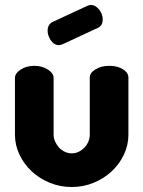

<svg xmlns="http://www.w3.org/2000/svg" viewBox="-20 -740 575 770"><path d="M268 10Q221 10 179.5 -7Q138 -24 107 -53Q76 -82 58 -120Q40 -158 40 -200V-428Q40 -446 63 -461Q86 -476 118 -476Q149 -476 172 -461Q195 -446 195 -428V-200Q195 -186 201 -172.5Q207 -159 216.5 -148.5Q226 -138 239.5 -131.5Q253 -125 268 -125Q283 -125 296 -131.5Q309 -138 319 -148.5Q329 -159 334.5 -172.5Q340 -186 340 -200V-429Q340 -448 363 -462Q386 -476 418 -476Q452 -476 473.5 -462Q495 -448 495 -429V-200Q495 -158 477 -120Q459 -82 428 -53Q397 -24 355.5 -7Q314 10 268 10ZM232 -563Q222 -559 217 -559Q197 -559 184 -578Q171 -597 171 -617Q171 -642 191 -652L331 -717Q338 -720 345 -720Q355 -720 363.5 -714.5Q372 -709 378.5 -700.5Q385 -692 388.5 -682Q392 -672 392 -662Q392 -651 387.5 -642Q383 -633 372 -628Z"/></svg>

Font: AkaAcidDosis
Style: ExtraBold
Weight: 800
Designer: Edgar Tolentino, Pablo Impallari, Igino Marini, Aka-Acid
Foundry: Edgar Tolentino, Pablo Impallari, Igino Marini, Aka-Acid
Version: Version 1.007